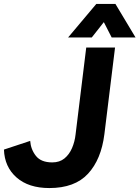

<svg xmlns="http://www.w3.org/2000/svg" viewBox="-27 -941 707 973"><path d="M223 12Q118 12 57 -41.5Q-4 -95 -7 -183L126 -227Q129 -184 155 -151Q181 -118 238 -118Q275 -118 299.5 -138Q324 -158 338 -190.5Q352 -223 356 -260L410 -700H556L502 -261Q486 -133 419 -60.5Q352 12 223 12ZM318 -751 461 -921H558L660 -751H539L472 -882H541L438 -751Z"/></svg>

Font: Inclusive Sans
Style: Bold Italic
Weight: 700
Italic angle: -7°
Designer: Olivia King
Foundry: Olivia King
Version: Version 2.004